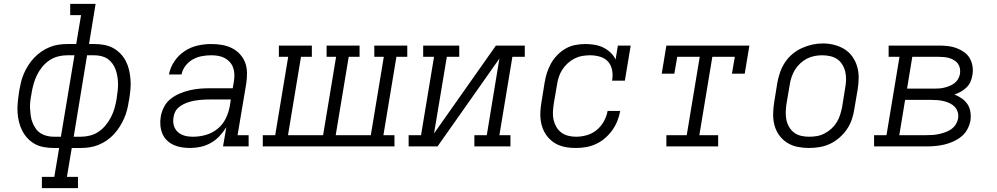

<svg xmlns="http://www.w3.org/2000/svg" viewBox="-20 -755 5140 990"><path d="M196 215V157H260L285 8H257Q232 8 206.5 3.5Q181 -1 160 -12.5Q139 -24 122.5 -41.5Q106 -59 95 -80.5Q84 -102 78 -126Q72 -150 70.5 -175.5Q69 -201 71.5 -227Q74 -253 78 -278L79 -287Q83 -309 88.5 -332Q94 -355 103.5 -376.5Q113 -398 126 -418.5Q139 -439 156 -457Q173 -475 193.5 -489Q214 -503 236 -512Q258 -521 281 -524.5Q304 -528 327 -528H373L398 -677H342V-735H473L439 -528H466Q492 -528 517 -523.5Q542 -519 563 -507.5Q584 -496 601 -478.5Q618 -461 629 -439.5Q640 -418 645.5 -394Q651 -370 653 -344.5Q655 -319 652.5 -293Q650 -267 646 -242L644 -233Q641 -211 635 -188Q629 -165 619.5 -143.5Q610 -122 597 -101.5Q584 -81 567.5 -63Q551 -45 530.5 -31Q510 -17 488 -8Q466 1 443 4.5Q420 8 397 8H350L325 157H382V215ZM257 -50H294L364 -470H327Q303 -470 279.5 -464Q256 -458 235 -444Q214 -430 198 -410.5Q182 -391 171 -368.5Q160 -346 153.5 -323Q147 -300 143 -277L142 -269Q138 -250 136 -231.5Q134 -213 135 -194.5Q136 -176 138.5 -158Q141 -140 147.5 -123.5Q154 -107 164 -92.5Q174 -78 188.5 -68.5Q203 -59 221 -54.5Q239 -50 257 -50ZM360 -50H397Q420 -50 444 -56Q468 -62 488.5 -76Q509 -90 525 -109.5Q541 -129 552.5 -151.5Q564 -174 570.5 -197Q577 -220 581 -243L582 -251Q585 -270 587 -288.5Q589 -307 588.5 -325.5Q588 -344 585 -362Q582 -380 576 -396.5Q570 -413 559.5 -427.5Q549 -442 535 -451.5Q521 -461 503 -465.5Q485 -470 466 -470H429Z M961 8Q938 8 916 4.5Q894 1 874.5 -8Q855 -17 840 -32Q825 -47 817 -66.5Q809 -86 807 -108.5Q805 -131 809 -154Q813 -179 826 -204Q839 -229 861 -246Q883 -263 908.5 -273.5Q934 -284 960 -290Q986 -296 1012 -298Q1038 -300 1064 -300H1180L1186 -335Q1189 -354 1188.5 -372Q1188 -390 1182 -406.5Q1176 -423 1164.5 -435.5Q1153 -448 1138 -456Q1123 -464 1105 -467Q1087 -470 1069 -470Q1045 -470 1021 -465.5Q997 -461 975 -449Q953 -437 937 -416.5Q921 -396 916 -371H851Q858 -407 879 -438.5Q900 -470 931.5 -491Q963 -512 998.5 -520Q1034 -528 1069 -528Q1097 -528 1124 -523.5Q1151 -519 1174.5 -507.5Q1198 -496 1216 -477Q1234 -458 1243.5 -433.5Q1253 -409 1253.5 -381.5Q1254 -354 1250 -326L1205 -58H1262V0H1130L1147 -99Q1132 -75 1112 -53.5Q1092 -32 1067 -18Q1042 -4 1015 2Q988 8 961 8ZM976 -50Q1009 -50 1042 -59.5Q1075 -69 1102 -91Q1129 -113 1144 -144Q1159 -175 1165 -208L1170 -242H1064Q1050 -242 1036 -241.5Q1022 -241 1008.5 -239.5Q995 -238 981 -235.5Q967 -233 953 -228.5Q939 -224 926 -217.5Q913 -211 901.5 -201.5Q890 -192 883.5 -179Q877 -166 875 -152Q872 -137 873.5 -122.5Q875 -108 881 -95.5Q887 -83 897 -74Q907 -65 920 -59.5Q933 -54 947.5 -52Q962 -50 976 -50Z M1335 0V-58H1399L1466 -462H1418V-520H1588V-462H1532L1465 -58H1646L1713 -462H1664V-520H1834V-462H1778L1711 -58H1892L1959 -462H1910V-520H2080V-462H2024L1957 -58H2014V0Z M2087 0V-58H2151L2218 -462H2162V-520H2348V-462H2284L2218 -67L2537 -520H2686V-462H2622L2555 -58H2612V0H2426V-58H2490L2555 -453L2236 0Z M2950 8Q2927 8 2905 5Q2883 2 2863 -6Q2843 -14 2826 -27.5Q2809 -41 2797 -58Q2785 -75 2777.5 -95.5Q2770 -116 2767.5 -138Q2765 -160 2766.5 -182.5Q2768 -205 2772 -228L2788 -328Q2792 -354 2800 -379Q2808 -404 2821 -427.5Q2834 -451 2853.5 -471Q2873 -491 2896.5 -504.5Q2920 -518 2946.5 -523Q2973 -528 2998 -528Q3022 -528 3046 -524Q3070 -520 3090.5 -510Q3111 -500 3128 -484Q3145 -468 3154 -448L3166 -520H3232L3202 -339H3136Q3141 -365 3136.5 -391.5Q3132 -418 3116 -436.5Q3100 -455 3074.5 -462.5Q3049 -470 3023 -470Q3003 -470 2982.5 -466.5Q2962 -463 2943 -453.5Q2924 -444 2907.5 -429Q2891 -414 2879.5 -396Q2868 -378 2861.5 -358.5Q2855 -339 2852 -318L2835 -218Q2832 -198 2831 -177Q2830 -156 2834.5 -136.5Q2839 -117 2849 -100Q2859 -83 2874.5 -71.5Q2890 -60 2909.5 -55Q2929 -50 2950 -50Q2978 -50 3006 -58Q3034 -66 3056.5 -84.5Q3079 -103 3093.5 -129Q3108 -155 3113 -183H3178Q3173 -156 3163 -131Q3153 -106 3137 -83.5Q3121 -61 3099.5 -42.5Q3078 -24 3053 -12.5Q3028 -1 3002 3.5Q2976 8 2950 8Z M3416 0V-58H3521L3588 -462H3472L3457 -375H3392L3416 -520H3844L3820 -375H3754L3769 -462H3653L3586 -58H3683V0Z M4151 8Q4121 8 4091.5 2Q4062 -4 4038 -19.5Q4014 -35 3997.5 -58Q3981 -81 3973.5 -109Q3966 -137 3966.5 -167.5Q3967 -198 3972 -228L3988 -328Q3993 -355 4002 -381.5Q4011 -408 4027 -432.5Q4043 -457 4065.5 -476Q4088 -495 4114.5 -507Q4141 -519 4168 -525Q4195 -531 4223 -531Q4253 -531 4282 -523.5Q4311 -516 4335 -501Q4359 -486 4375.5 -462.5Q4392 -439 4400 -411Q4408 -383 4407.5 -352.5Q4407 -322 4402 -292L4385 -192Q4381 -165 4372 -138.5Q4363 -112 4346.5 -88Q4330 -64 4307.5 -44.5Q4285 -25 4259 -13Q4233 -1 4205.5 3.5Q4178 8 4151 8ZM4152 -50Q4173 -50 4193 -53.5Q4213 -57 4232 -67Q4251 -77 4267 -91.5Q4283 -106 4294 -124Q4305 -142 4311.5 -162Q4318 -182 4322 -202L4338 -302Q4342 -323 4342.5 -344Q4343 -365 4338.5 -384.5Q4334 -404 4323.5 -421.5Q4313 -439 4297 -450Q4281 -461 4260.5 -465.5Q4240 -470 4219 -470Q4199 -470 4179 -466Q4159 -462 4140.5 -452.5Q4122 -443 4106 -428Q4090 -413 4079 -395Q4068 -377 4061.5 -357.5Q4055 -338 4052 -318L4035 -218Q4032 -198 4031.5 -177Q4031 -156 4035 -136.5Q4039 -117 4049.5 -99.5Q4060 -82 4075.5 -70.5Q4091 -59 4111 -54.5Q4131 -50 4152 -50Z M4487 0V-58H4551L4618 -462H4562V-520H4822Q4845 -520 4868 -517.5Q4891 -515 4912 -507Q4933 -499 4951 -486.5Q4969 -474 4980 -455Q4991 -436 4994.5 -413.5Q4998 -391 4994 -368Q4991 -350 4984 -333.5Q4977 -317 4963.5 -304Q4950 -291 4934 -282Q4918 -273 4901 -268Q4921 -260 4938.5 -248Q4956 -236 4968 -218.5Q4980 -201 4983.5 -178.5Q4987 -156 4984 -134Q4980 -111 4968 -88.5Q4956 -66 4936.5 -50.5Q4917 -35 4894.5 -25Q4872 -15 4848.5 -9.5Q4825 -4 4801.5 -2Q4778 0 4755 0ZM4657 -298H4797Q4810 -298 4823.5 -299Q4837 -300 4851 -303.5Q4865 -307 4878 -312.5Q4891 -318 4902.5 -327Q4914 -336 4921 -349Q4928 -362 4930 -375Q4932 -389 4929.5 -402.5Q4927 -416 4919.5 -426.5Q4912 -437 4900.5 -444Q4889 -451 4876.5 -455Q4864 -459 4850 -460.5Q4836 -462 4822 -462H4684ZM4755 -58Q4771 -58 4787.5 -59Q4804 -60 4820 -63.5Q4836 -67 4852.5 -72.5Q4869 -78 4883.5 -88Q4898 -98 4907.5 -112.5Q4917 -127 4920 -144Q4923 -160 4918.5 -176Q4914 -192 4903.5 -203.5Q4893 -215 4878.5 -222Q4864 -229 4848.5 -233Q4833 -237 4816.5 -238.5Q4800 -240 4783 -240H4647L4617 -58Z"/></svg>

Font: Iosevka Etoile Light Oblique
Style: Regular
Weight: 300
Italic angle: -9°
Designer: Belleve Invis
Foundry: Belleve Invis
Version: Version 15.5.2; ttfautohint (v1.8.4)